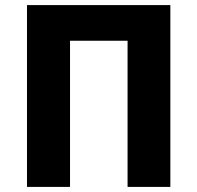

<svg xmlns="http://www.w3.org/2000/svg" viewBox="-20 -734 775 754"><path d="M86 -714H649V0H481V-574H255V0H86Z"/></svg>

Font: Nebula Sans Bold
Style: Regular
Weight: 700
Designer: Paul D. Hunt for Adobe (as Source Sans)
Foundry: Nebula Entertainment & Broadcasting LLC
Version: Version 1.010